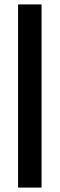

<svg xmlns="http://www.w3.org/2000/svg" viewBox="-20 -851 270 871"><path d="M62 0V-831H168.5V0Z"/></svg>

Font: Merriweather 60pt Medium
Style: Regular
Weight: 500
Version: Version 2.100